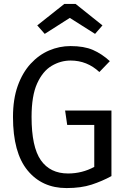

<svg xmlns="http://www.w3.org/2000/svg" viewBox="-20 -954 655 986"><path d="M321.5 11.8Q195.9 11.8 121.3 -79.2Q46.7 -170.3 46.7 -353.3Q46.7 -444.6 71 -512.8Q95.4 -581 137.4 -626.7Q179.5 -672.3 232.3 -694.9Q285.1 -717.4 342.1 -717.4Q411.3 -717.4 456.9 -697.7Q502.6 -677.9 544.1 -640L490.3 -584.1Q427.2 -643.1 342.6 -643.1Q291.3 -643.1 245.4 -615.9Q199.5 -588.7 170.8 -525.6Q142.1 -462.6 142.1 -353.3Q142.1 -199.5 189.7 -131.3Q237.4 -63.1 329.7 -63.1Q401.5 -63.1 464.1 -96.9V-312.3H325.1L314.4 -386.2H552.3V-49.7Q504.6 -23.6 450.5 -5.9Q396.4 11.8 321.5 11.8ZM368.2 -933.8 506.2 -823.6 468.2 -780 338.5 -862.1 209.7 -780 171.3 -823.6 310.3 -933.8Z"/></svg>

Font: FiraCode Nerd Font Mono
Style: Regular
Weight: 400
Monospace: yes
Designer: Carrois Corporate, Edenspiekermann AG, Nikita Prokopov
Foundry: Carrois Corporate, Edenspiekermann AG, Nikita Prokopov
Version: Version 6.002;Nerd Fonts 3.4.0